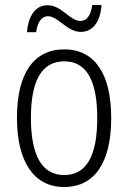

<svg xmlns="http://www.w3.org/2000/svg" viewBox="-20 -806 514 770"><path d="M88 -677H125C131 -721 149 -741 172 -741C213 -741 249 -678 304 -678C349 -678 383 -715 387 -786H350C344 -744 328 -722 303 -722C260 -722 227 -785 171 -785C122 -785 94 -743 88 -677ZM426 -333C426 -505 363 -608 238 -608C113 -608 48 -509 48 -333C48 -159 115 -56 237 -56C363 -56 426 -159 426 -333ZM104 -333C104 -479 145 -560 238 -560C332 -560 370 -474 370 -333C370 -184 329 -104 237 -104C146 -104 104 -187 104 -333Z"/></svg>

Font: Noto Sans Malayalam UI Condensed Light
Style: Regular
Weight: 300
Width: 3
Designer: Jelle Bosma - Monotype Design Team
Foundry: Monotype Imaging Inc.
Version: Version 2.104